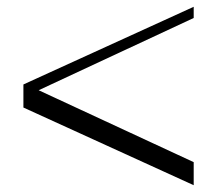

<svg xmlns="http://www.w3.org/2000/svg" viewBox="-20 -534 640 566"><path d="M551 -514V-481L94 -268L551 -56V12L49 -217V-285Z"/></svg>

Font: Justus
Style: Italic
Weight: 400
Italic angle: -12°
Version: Version 001.001